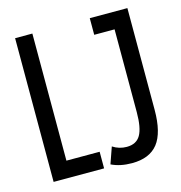

<svg xmlns="http://www.w3.org/2000/svg" viewBox="-101 -750 801 850"><g transform="rotate(-15 300.0 -325.0)"><path d="M43.5 0V-658.7H122.6V-76.2H274.9V0ZM333 -85Q362.3 -65.9 397 -65.9Q441.4 -65.9 460.2 -98.6Q479 -131.3 479 -203.1V-582.5H385.7V-658.7H558.1V-192.9Q558.1 -87.4 519.8 -38.8Q481.4 9.8 400.9 9.8Q346.7 9.8 306.6 -9.8Z"/></g></svg>

Font: Courier New
Style: Regular
Weight: 400
Designer: Steve Matteson
Foundry: Ascender Corporation
Version: Version 2.00.3